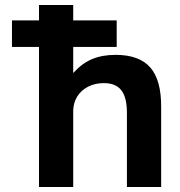

<svg xmlns="http://www.w3.org/2000/svg" viewBox="-20 -750 722 770"><path d="M448 -561.7H28V-668.3H448ZM136.4 0V-730H273.6V-458.7H275.6Q307.9 -495.3 348.6 -512.7Q389.3 -530 443.3 -530Q538.6 -530 582.8 -479.3Q627 -428.7 626.3 -320V0H489V-293.3Q489.7 -357.7 467.2 -387.2Q444.7 -416.7 396.7 -416.7Q360.9 -416.7 333.2 -402.4Q305.6 -388.1 289.9 -363.2Q274.3 -338.2 273.6 -306V0Z"/></svg>

Font: M PLUS 2 Thin
Style: Regular
Weight: 100
Designer: Coji Morishita
Foundry: UNDERFOREST DESIGN
Version: Version 1.001